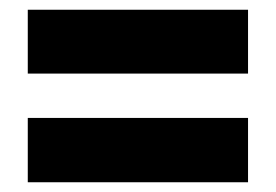

<svg xmlns="http://www.w3.org/2000/svg" viewBox="-20 -549 566 394"><path d="M37 -398V-529H489V-398ZM37 -175V-307H489V-175Z"/></svg>

Font: Noto Sans Thai Cond Blk
Style: Regular
Weight: 900
Width: 3
Designer: Monotype Design Team
Foundry: Monotype Imaging Inc.
Version: Version 2.002; ttfautohint (v1.8.4.7-5d5b)